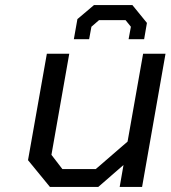

<svg xmlns="http://www.w3.org/2000/svg" viewBox="-20 -734 670 754"><path d="M270 -580 284 -659 349 -714H500L557 -644L546 -580H485L494 -629L473 -655H369L339 -629L330 -580ZM176 0 90 -105 164 -523H252L182 -126L225 -70H356L481 -178L542 -523H630L538 0H450L465 -86L366 0Z"/></svg>

Font: Tomorrow
Style: Italic
Weight: 400
Italic angle: -10°
Designer: Tony de Marco, Monica Rizzolli
Foundry: Just in Type
Version: Version 2.002